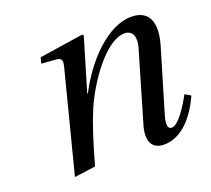

<svg xmlns="http://www.w3.org/2000/svg" viewBox="-94 -621 824 751"><g transform="rotate(-20 317.5 -245.0)"><path d="M98 12 186 0C215 -102 232 -156 258 -218C295 -304 391 -450 472 -450C507 -450 516 -418 505 -379L419 -86C403 -30 416 12 470 12C545 12 601 -56 635 -132L611 -146C593 -111 549 -40 521 -40C501 -40 502 -63 511 -95L589 -357C612 -436 600 -502 518 -502C422 -502 318 -396 258 -279H255L320 -497L315 -502L132 -474L126 -450L188 -445C212 -443 212 -429 203 -397Z"/></g></svg>

Font: Heuristica
Style: Italic
Weight: 400
Italic angle: -13°
Version: Version 1.0.1